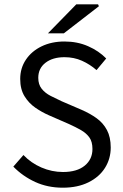

<svg xmlns="http://www.w3.org/2000/svg" viewBox="-20 -861 574 893"><path d="M272 12Q202 12 144 -14.5Q86 -41 42 -86L89 -140Q124 -103 172.5 -82Q221 -61 273 -61Q338 -61 374 -90.5Q410 -120 410 -168Q410 -202 395.5 -222Q381 -242 356.5 -256Q332 -270 301 -284L207 -325Q175 -339 144.5 -360Q114 -381 94 -413.5Q74 -446 74 -494Q74 -544 100.5 -583.5Q127 -623 173.5 -645.5Q220 -668 280 -668Q340 -668 390 -646Q440 -624 474 -589L429 -535Q398 -562 361 -578.5Q324 -595 280 -595Q225 -595 191.5 -569Q158 -543 158 -499Q158 -468 174 -448Q190 -428 215.5 -415Q241 -402 267 -390L360 -350Q399 -333 429.5 -311Q460 -289 477.5 -256Q495 -223 495 -175Q495 -123 468.5 -80.5Q442 -38 391.5 -13Q341 12 272 12ZM203 -706 335 -841H436L440 -832L277 -706Z"/></svg>

Font: Source Sans 3
Style: Regular
Weight: 400
Designer: Paul D. Hunt
Foundry: Adobe
Version: Version 3.046;hotconv 1.0.118;makeotfexe 2.5.65603